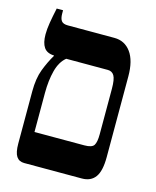

<svg xmlns="http://www.w3.org/2000/svg" viewBox="-101 -717 640 788"><g transform="rotate(15 219.5 -323.5)"><path d="M77 0Q55 0 44 -16.5Q33 -33 33 -71V-293Q33 -348 47.5 -386Q62 -424 81 -456V-458Q51 -459 38 -478Q25 -497 25 -533Q25 -555 29.5 -582.5Q34 -610 42 -647H69V-633Q69 -612 76.5 -602Q84 -592 104 -592H302Q346 -592 372 -556.5Q398 -521 398 -454V-111Q398 -52 379 -26Q360 0 322 0ZM85 -134H297Q329 -134 337.5 -147.5Q346 -161 346 -194V-387Q346 -428 337 -443Q328 -458 310 -458H133Q107 -437 96 -395Q85 -353 85 -300Z"/></g></svg>

Font: Noto Serif Hebrew ExtraCondensed
Style: Bold
Weight: 700
Width: 2
Designer: Monotype Design Team
Foundry: Monotype Imaging Inc.
Version: Version 2.004; ttfautohint (v1.8.4.7-5d5b)